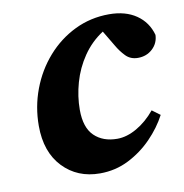

<svg xmlns="http://www.w3.org/2000/svg" viewBox="-64 -560 611 636"><g transform="rotate(-10 241.5 -242.0)"><path d="M223 15Q147 15 98.5 -36Q50 -87 50 -175Q50 -239 72 -297.5Q94 -356 134 -401.5Q174 -447 227.5 -473Q281 -499 343 -499Q398 -499 434.5 -474Q471 -449 483 -405Q482 -377 462 -358.5Q442 -340 413 -340Q388 -340 372 -356.5Q356 -373 344 -394L313 -446Q273 -420 246 -380.5Q219 -341 206 -295Q193 -249 193 -204Q193 -144 222 -116Q251 -88 299 -88Q331 -88 365 -107.5Q399 -127 427 -161L454 -141Q433 -101 398.5 -65.5Q364 -30 319.5 -7.5Q275 15 223 15Z"/></g></svg>

Font: Source Serif Pro
Style: Bold Italic
Weight: 700
Italic angle: -12°
Designer: Frank Grießhammer
Foundry: Adobe Systems Incorporated
Version: Version 3.001;hotconv 1.0.111;makeotfexe 2.5.65597